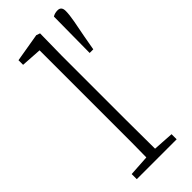

<svg xmlns="http://www.w3.org/2000/svg" viewBox="-246 -788 824 824"><g transform="rotate(-45 166.0 -376.5)"><path d="M37 0V-31L132 -37Q133 -78 133 -125.5Q133 -173 133 -213V-686L39 -692V-720L169 -742L186 -736L184 -603V-213Q184 -173 184.5 -125.5Q185 -78 185 -37L279 -31V0ZM309 -753Q332 -753 332 -726Q332 -704 325.5 -668.5Q319 -633 311 -593L299 -526H277L279 -745Q292 -753 309 -753Z"/></g></svg>

Font: Source Serif 4 SmText Light
Style: Regular
Weight: 300
Designer: Frank Grießhammer
Foundry: Adobe
Version: Version 4.005;hotconv 1.1.0;makeotfexe 2.6.0